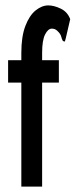

<svg xmlns="http://www.w3.org/2000/svg" viewBox="-20 -691 290 711"><path d="M59 -385H10V-468H59V-495Q59 -556 74 -595Q89 -634 112 -652.5Q135 -671 159 -671Q180 -671 205 -659Q230 -647 240 -620L223 -547L220 -537L213 -539Q209 -546 206.5 -556Q204 -566 192 -577Q184 -585 172 -585Q158 -585 147 -563.5Q136 -542 136 -495V-468H198V-385H136V0H59Z"/></svg>

Font: Inconsolata UltraCondensed ExtraBold
Style: Regular
Weight: 800
Width: 1
Monospace: yes
Designer: Raph Levien, Cyreal, Brenton Simpson
Foundry: Raph Levien, Cyreal, Google
Version: Version 3.001; ttfautohint (v1.8.2.53-6de2)